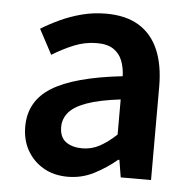

<svg xmlns="http://www.w3.org/2000/svg" viewBox="-46 -615 675 675"><g transform="rotate(5 291.5 -277.5)"><path d="M217 14Q168 14 131.5 -7Q95 -28 74 -64.5Q53 -101 53 -149Q53 -239 131 -287.5Q209 -336 379 -355Q378 -385 368.5 -409.5Q359 -434 337.5 -448.5Q316 -463 279 -463Q237 -463 198 -447Q159 -431 122 -408L75 -496Q106 -515 141.5 -531.5Q177 -548 217.5 -558.5Q258 -569 302 -569Q372 -569 418 -541Q464 -513 487 -459.5Q510 -406 510 -329V0H403L393 -61H389Q352 -30 309 -8Q266 14 217 14ZM259 -90Q292 -90 320.5 -105.5Q349 -121 379 -149V-273Q304 -264 260 -248Q216 -232 197.5 -209.5Q179 -187 179 -159Q179 -122 201.5 -106Q224 -90 259 -90Z"/></g></svg>

Font: Noto Sans SC Thin SemiBold
Style: Regular
Weight: 600
Version: Version 2.004-H2;hotconv 1.0.118;makeotfexe 2.5.65603